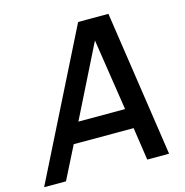

<svg xmlns="http://www.w3.org/2000/svg" viewBox="-128 -853 922 955"><g transform="rotate(-15 333.5 -375.0)"><path d="M488.5 -168.5H180L95 0H-17.5L358.5 -750H514.5L626 0H513.5ZM472 -271 415.5 -639.5 231.5 -271Z"/></g></svg>

Font: Russisch Sans SemiBold
Style: Italic
Weight: 600
Width: 4
Italic angle: -10°
Designer: Michael Sharanda (font) & Cristiano Sobral (main changes)
Foundry: Michael Sharanda
Version: Version 2.00;September 8, 2020;FontCreator 13.0.0.2681 64-bi